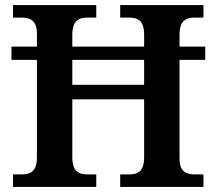

<svg xmlns="http://www.w3.org/2000/svg" viewBox="-20 -734 850 754"><path d="M31 0H358V-49H325C292 -49 264 -58 264 -117V-344H546V-117C546 -58 519 -49 485 -49H452V0H779V-49H747C714 -49 685 -57 685 -112V-499H786V-551H685V-597C685 -656 713 -665 747 -665H779V-714H452V-665H485C519 -665 546 -656 546 -597V-551H264V-597C264 -656 292 -665 325 -665H358V-714H31V-665H64C96 -665 125 -656 125 -601V-551H25V-499H125V-117C125 -58 97 -49 64 -49H31ZM264 -401V-499H546V-401Z"/></svg>

Font: Noto Serif Oriya SemiBold
Style: Regular
Weight: 600
Designer: David Williams
Foundry: Google LLC, David Williams
Version: Version 1.051